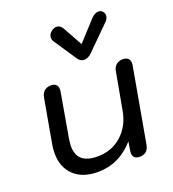

<svg xmlns="http://www.w3.org/2000/svg" viewBox="-142 -886 904 1004"><g transform="rotate(-20 310.5 -384.0)"><path d="M51 -159Q51 -185 55 -206L99 -453Q103 -476 117.5 -488Q132 -500 154 -500Q173 -500 182.5 -490.5Q192 -481 192 -465Q192 -457 191 -453L148 -206Q144 -176 144 -166Q144 -116 172 -91.5Q200 -67 258 -67Q337 -67 392.5 -117Q448 -167 462 -250L499 -453Q503 -476 517.5 -488Q532 -500 553 -500Q572 -500 582.5 -491Q593 -482 593 -464Q593 -457 592 -453L518 -37Q509 10 464 10Q445 10 435.5 1Q426 -8 426 -25Q426 -33 427 -37L435 -86Q350 10 232 10Q147 10 99 -35.5Q51 -81 51 -159ZM330 -586 246 -712Q239 -722 239 -734Q239 -754 261 -770Q275 -778 286 -778Q306 -778 319 -756L379 -648L478 -756Q499 -778 519 -778Q532 -778 540 -770Q551 -760 551 -746Q551 -728 534 -712L407 -586Q387 -566 365 -566Q343 -566 330 -586Z"/></g></svg>

Font: Kodchasan Medium
Style: Italic
Weight: 500
Italic angle: -10°
Version: Version 1.000; ttfautohint (v1.6)